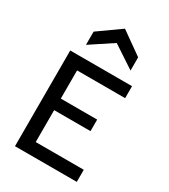

<svg xmlns="http://www.w3.org/2000/svg" viewBox="-229 -1072 1042 1181"><g transform="rotate(30 291.5 -482.0)"><path d="M514.2 -679.7H75.2V0H514.2V-85.9H172.9V-312.5H431.2V-394.5H172.9V-594.7H514.2ZM299.8 -964.4 141.6 -852.1V-758.3L299.8 -862.8L458 -758.3V-852.1Z"/></g></svg>

Font: Inder
Style: Regular
Weight: 400
Designer: Irina Smirnova
Foundry: Irina Smirnova
Version: Version 1.001